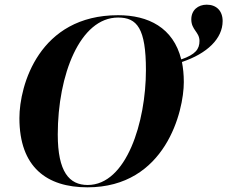

<svg xmlns="http://www.w3.org/2000/svg" viewBox="-20 -790 972 821"><path d="M354 11C688 11 766 -315 766 -439C766 -471 763 -499 758 -525C866 -561 932 -625 932 -700C932 -744 905 -770 864 -770C827 -770 798 -747 798 -707C798 -662 833 -653 833 -615C833 -580 816 -557 755 -536C721 -672 614 -725 485 -725C147 -725 63 -425 63 -285C63 -75 180 11 354 11ZM355 1C276 1 227 -55 227 -215C227 -470 322 -715 485 -715C566 -715 604 -669 604 -490C604 -269 521 1 355 1Z"/></svg>

Font: Noto Serif Display
Style: Bold Italic
Weight: 700
Italic angle: -12°
Designer: Monotype Design Team
Foundry: Monotype Imaging Inc.
Version: Version 2.009